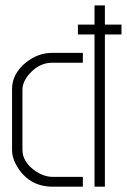

<svg xmlns="http://www.w3.org/2000/svg" viewBox="-20 -703 478 723"><path d="M25.4 -137.7V-368.2Q25.4 -425.8 79.1 -468.8Q124 -503.9 175.8 -503.9H292V-466.8H176.8Q127.9 -466.8 90.8 -424.8Q64.5 -395.5 64.5 -364.3V-139.6Q64.5 -91.8 115.2 -57.6Q147.5 -37.1 176.8 -37.1H292V0H178.7Q93.8 0 47.9 -70.3Q25.4 -105.5 25.4 -137.7ZM273.4 -573.2V-610.4H335.9V-682.6H375V-610.4H437.5V-573.2H375V0H335.9V-573.2Z"/></svg>

Font: Post No Bills Colombo Light
Style: Regular
Weight: 300
Designer: Kosala Senevirathne, Siva Puranthara, Lasantha Premarathna, Tharique Azeez
Foundry: Mooniak
Version: Version 1.220 ; ttfautohint (v1.6)